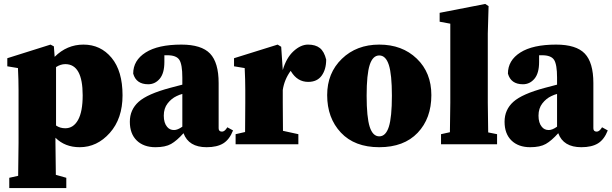

<svg xmlns="http://www.w3.org/2000/svg" viewBox="-20 -731 3100 973"><path d="M264 -391V-95Q284 -81 311 -81Q352 -81 375.5 -123Q399 -165 399 -248Q399 -406 311 -406Q287 -406 264 -391ZM253 -496 257 -443Q319 -505 403 -505Q490 -505 545.5 -438Q601 -371 601 -248Q601 -130 536.5 -57.5Q472 15 384 15Q309 15 261 -33V-8Q261 27 263 155L316 170V222H27V170L72 160Q74 26 74 -8V-274Q74 -326 71 -386L17 -395V-436L236 -505Z M904 -89V-255Q889 -251 875 -244Q849 -232 829.5 -207Q810 -182 810 -145Q810 -108 827 -88Q840 -72 862 -72Q880 -72 904 -89ZM1132 -86 1161 -70Q1143 -24 1111.5 -4.5Q1080 15 1027 15Q936 15 910 -56Q876 -18 847 -1.5Q818 15 768 15Q708 15 673 -19Q638 -53 638 -114Q638 -175 682.5 -215Q727 -255 843 -286L904 -302V-338Q904 -404 889 -427.5Q874 -451 828 -451H813V-417Q813 -360 789.5 -332Q766 -304 731 -304Q670 -304 655 -358Q655 -425 718 -465Q781 -505 899 -505Q1001 -505 1044.5 -459.5Q1088 -414 1088 -310V-81Q1088 -64 1105 -64Q1117 -64 1128 -80Z M1405 -494 1413 -376Q1431 -438 1467.5 -471.5Q1504 -505 1541 -505Q1579 -505 1601 -487.5Q1623 -470 1633 -429Q1633 -379 1610 -347.5Q1587 -316 1542 -316Q1487 -316 1455 -369L1453 -372Q1421 -328 1413 -275V-210Q1413 -115 1414 -68L1492 -51V0H1174V-51L1222 -62Q1223 -110 1223 -210V-275Q1223 -326 1220 -386L1166 -395V-436L1387 -505Z M1838 -246Q1838 -137 1853.5 -88.5Q1869 -40 1902 -40Q1935 -40 1950.5 -88.5Q1966 -137 1966 -246Q1966 -354 1950.5 -402Q1935 -450 1902 -450Q1869 -450 1853.5 -402Q1838 -354 1838 -246ZM1902 -505Q2018 -505 2092 -434Q2166 -363 2166 -249Q2166 -131 2096.5 -58Q2027 15 1902 15Q1777 15 1707.5 -59Q1638 -133 1638 -249Q1638 -361 1712.5 -433Q1787 -505 1902 -505Z M2454 -60 2499 -51V0H2215V-51L2260 -61Q2262 -161 2262 -210V-611L2208 -621V-666L2439 -711L2456 -700L2452 -561V-210Q2452 -160 2454 -60Z M2803 -89V-255Q2788 -251 2774 -244Q2748 -232 2728.5 -207Q2709 -182 2709 -145Q2709 -108 2726 -88Q2739 -72 2761 -72Q2779 -72 2803 -89ZM3031 -86 3060 -70Q3042 -24 3010.5 -4.5Q2979 15 2926 15Q2835 15 2809 -56Q2775 -18 2746 -1.5Q2717 15 2667 15Q2607 15 2572 -19Q2537 -53 2537 -114Q2537 -175 2581.5 -215Q2626 -255 2742 -286L2803 -302V-338Q2803 -404 2788 -427.5Q2773 -451 2727 -451H2712V-417Q2712 -360 2688.5 -332Q2665 -304 2630 -304Q2569 -304 2554 -358Q2554 -425 2617 -465Q2680 -505 2798 -505Q2900 -505 2943.5 -459.5Q2987 -414 2987 -310V-81Q2987 -64 3004 -64Q3016 -64 3027 -80Z"/></svg>

Font: TypoPRO Source Serif Pro
Style: Regular
Weight: 900
Designer: Frank Grießhammer
Foundry: Adobe Systems Incorporated
Version: Version 1.017;PS 1.0;hotconv 1.0.79;makeotf.lib2.5.61930